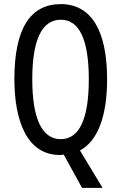

<svg xmlns="http://www.w3.org/2000/svg" viewBox="-20 -744 590 934"><path d="M501 -358C501 -600 421 -724 276 -724C126 -724 50 -603 50 -359C50 -161 109 10 271 10C277 10 286 9 290 8L379 170H479L369 -12C454 -57 501 -176 501 -358ZM137 -358C137 -549 183 -648 276 -648C366 -648 412 -551 412 -358C412 -163 365 -67 275 -67C185 -67 137 -166 137 -358Z"/></svg>

Font: Noto Sans Devanagari ExtraCondensed
Style: Regular
Weight: 400
Width: 2
Designer: Jelle Bosma - Monotype Design Team
Foundry: Monotype Imaging Inc.
Version: Version 2.004